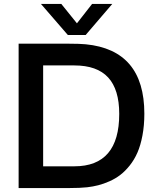

<svg xmlns="http://www.w3.org/2000/svg" viewBox="-20 -951 793 971"><path d="M331.1 -730Q382.3 -730 413.1 -727.1Q710 -698.2 710 -376Q710 -316.4 700.4 -265.9Q690.9 -215.3 675 -179.2Q659.2 -143.1 636 -114Q612.8 -85 588.1 -66.2Q563.5 -47.4 533.7 -34.2Q503.9 -21 477.1 -14.2Q450.2 -7.3 420.9 -3.9Q384.8 0 331.1 0H74.2V-730ZM187 -931.2H290L369.1 -833L445.8 -931.2H547.9L413.1 -773.9H323.2ZM198.2 -109.9H356Q583 -109.9 583 -375Q583 -498.5 526.9 -559.3Q470.7 -620.1 356 -620.1H198.2Z"/></svg>

Font: Nacelle SemiBold
Style: Regular
Weight: 600
Designer: Sora Sagano
Foundry: Sora Sagano
Version: Version 1.000;FEAKit 1.0